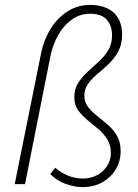

<svg xmlns="http://www.w3.org/2000/svg" viewBox="-20 -751 564 783"><path d="M318 12Q283 12 247.5 -1Q212 -14 185 -41L205 -67Q230 -46 258 -34.5Q286 -23 319 -23Q350 -23 375.5 -36.5Q401 -50 416.5 -73.5Q432 -97 432 -127Q432 -160 417 -183.5Q402 -207 380 -225.5Q358 -244 336 -262Q314 -280 298.5 -301.5Q283 -323 283 -354Q283 -388 299 -413Q315 -438 337.5 -458.5Q360 -479 383 -500Q406 -521 421.5 -546.5Q437 -572 437 -607Q437 -645 416 -670Q395 -695 346 -695Q307 -695 274 -672Q241 -649 218.5 -610Q196 -571 186 -524L82 0H40L148 -536Q159 -589 186 -633Q213 -677 254.5 -704Q296 -731 349 -731Q387 -731 416.5 -717.5Q446 -704 462 -676.5Q478 -649 478 -610Q478 -570 462.5 -541.5Q447 -513 424 -491Q401 -469 378 -450Q355 -431 339.5 -409.5Q324 -388 324 -362Q324 -334 339 -315Q354 -296 376 -278.5Q398 -261 420 -242Q442 -223 457 -197.5Q472 -172 472 -134Q472 -94 452.5 -61Q433 -28 398 -8Q363 12 318 12Z"/></svg>

Font: Source Sans 3 Light
Style: Italic
Weight: 300
Italic angle: -11°
Designer: Paul D. Hunt
Foundry: Adobe
Version: Version 3.046;hotconv 1.0.118;makeotfexe 2.5.65603